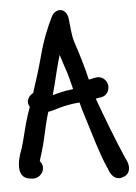

<svg xmlns="http://www.w3.org/2000/svg" viewBox="-53 -693 576 813"><g transform="rotate(-5 235.5 -286.5)"><path d="M48 48 56 49H58C84 49 103 28 103 5C103 -5 99 -14 92 -22C94 -31 98 -43 102 -55C117 -102 126 -156 138 -200L146 -227C152 -228 157 -229 165 -231C200 -243 240 -252 281 -255C287 -230 295 -205 303 -180C326 -107 345 -36 374 30L375 31L376 33C376 33 391 95 440 75C475 61 466 24 461 12C458 4 454 -3 453 -5C417 -88 384 -175 351 -265C361 -267 366 -268 375 -269C403 -274 412 -302 408 -320C404 -339 386 -359 358 -354C352 -353 340 -350 329 -348C315 -406 299 -460 281 -513C273 -539 273 -558 268 -596V-600C268 -601 267 -607 267 -608C266 -627 255 -652 232 -652C217 -652 203 -642 196 -627C174 -583 152 -528 137 -470C123 -418 107 -366 89 -312C74 -305 52 -281 70 -255C67 -246 64 -237 60 -227C43 -177 34 -127 20 -82C16 -72 -32 42 48 48ZM183 -341C193 -382 203 -425 215 -463C221 -442 229 -420 235 -401C244 -376 251 -346 259 -314L236 -310L235 -311C215 -307 193 -302 171 -296Z"/></g></svg>

Font: Stray Cat
Style: BlkCn
Weight: 900
Version: Version 1.0